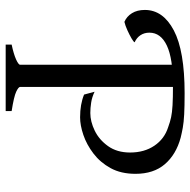

<svg xmlns="http://www.w3.org/2000/svg" viewBox="-17 -653 670 676"><g transform="rotate(90 318.0 -315.0)"><path d="M313 -276 303 -313Q322 -304 341 -301Q360 -298 378 -298Q408 -298 440 -313.5Q472 -329 494.5 -360.5Q517 -392 517 -438Q517 -488 493 -523.5Q469 -559 428 -572Q409 -579 392.5 -582.5Q376 -586 350.5 -587.5Q325 -589 280 -589Q186 -589 140.5 -567.5Q95 -546 95 -506Q95 -488 104 -474.5Q113 -461 129 -454Q127 -450 115 -443Q103 -436 86.5 -428.5Q70 -421 57 -418Q38 -426 26.5 -444.5Q15 -463 15 -490Q15 -554 87 -592Q159 -630 308 -630Q354 -630 382.5 -628.5Q411 -627 430 -623.5Q449 -620 465 -616Q524 -600 558 -560.5Q592 -521 592 -457Q592 -406 572 -369.5Q552 -333 520.5 -309Q489 -285 455 -273.5Q421 -262 393 -262Q347 -262 313 -276ZM137 0V-21Q170 -28 189 -36.5Q208 -45 208 -51V-605H286V-51Q286 -45 303 -37Q320 -29 371 -21V0Z"/></g></svg>

Font: ChillKai
Style: Regular
Weight: 400
Designer: ChillType
Foundry: 寒蝉字型
Version: Version 2.000